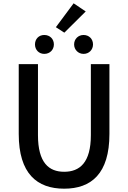

<svg xmlns="http://www.w3.org/2000/svg" viewBox="-20 -1124 773 1158"><path d="M367 14C530 14 640 -76 640 -316V-737H528V-309C528 -142 460 -88 367 -88C275 -88 209 -142 209 -309V-737H93V-316C93 -76 204 14 367 14ZM247 -799C281 -799 305 -824 305 -856C305 -889 281 -913 247 -913C214 -913 191 -889 191 -856C191 -824 214 -799 247 -799ZM368 -927 497 -1055 424 -1104 317 -960ZM484 -799C517 -799 541 -824 541 -856C541 -889 517 -913 484 -913C452 -913 427 -889 427 -856C427 -824 452 -799 484 -799Z"/></svg>

Font: Noto Sans CJK TC Medium
Style: Regular
Weight: 500
Designer: Ryoko NISHIZUKA 西塚涼子 (kana, bopomofo & ideographs); Paul D. Hunt (Latin, Greek & Cyrillic); Sandoll Communications 산돌커뮤니
Foundry: Adobe
Version: Version 2.004;hotconv 1.0.118;makeotfexe 2.5.65603